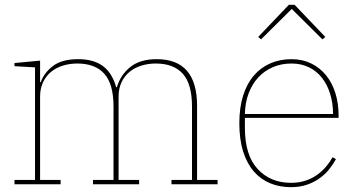

<svg xmlns="http://www.w3.org/2000/svg" viewBox="-20 -763 1482 795"><path d="M40 -18H125V-484L40 -489V-502L146 -512V-423H149Q162 -461 199 -489.5Q236 -518 304 -518Q367 -518 405.5 -490Q444 -462 461 -402H464Q479 -453 519.5 -485.5Q560 -518 629 -518Q796 -518 796 -325V-18H881V0H690V-18H775V-322Q775 -415 737 -457.5Q699 -500 625 -500Q594 -500 566 -491.5Q538 -483 517 -466Q496 -449 483.5 -423Q471 -397 471 -363V-18H556V0H365V-18H450V-322Q450 -415 412 -457.5Q374 -500 300 -500Q269 -500 241 -491.5Q213 -483 192 -466Q171 -449 158.5 -423Q146 -397 146 -363V-18H231V0H40Z M1185 12Q1138 12 1099 -4Q1060 -20 1031.5 -52.5Q1003 -85 987 -135Q971 -185 971 -253Q971 -317 986.5 -366.5Q1002 -416 1030.5 -449.5Q1059 -483 1099 -500.5Q1139 -518 1187 -518Q1232 -518 1268 -500.5Q1304 -483 1329.5 -452Q1355 -421 1368.5 -378Q1382 -335 1382 -284V-275H994V-234Q994 -120 1047 -63Q1100 -6 1185 -6Q1218 -6 1245 -15Q1272 -24 1293 -39Q1314 -54 1330 -73Q1346 -92 1357 -112L1371 -104Q1360 -84 1344 -63.5Q1328 -43 1305 -26Q1282 -9 1252 1.5Q1222 12 1185 12ZM1359 -291Q1359 -336 1347 -374.5Q1335 -413 1313 -441Q1291 -469 1259 -484.5Q1227 -500 1187 -500Q1145 -500 1110 -485Q1075 -470 1049.5 -442.5Q1024 -415 1009.5 -376.5Q995 -338 994 -291ZM1049 -610 1176 -743H1200L1327 -610L1315 -600L1188 -726L1061 -600Z"/></svg>

Font: IBM Plex Serif Thin
Style: Regular
Weight: 100
Designer: Mike Abbink, Paul van der Laan, Pieter van Rosmalen
Foundry: Bold Monday
Version: Version 3.001